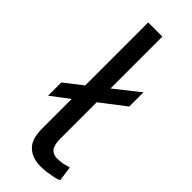

<svg xmlns="http://www.w3.org/2000/svg" viewBox="-232 -710 749 749"><g transform="rotate(45 142.5 -336.0)"><path d="M9.8 -204.1Q28.3 -218.8 84 -260.7Q84 -219.7 84 -97.7Q84 -67.4 90.8 -46.9Q97.7 -25.4 112.3 -12.7Q126 0 144.5 5.9Q162.1 11.7 184.6 11.7Q195.3 11.7 207 10.7Q218.8 9.8 232.4 6.8Q246.1 4.9 257.8 2Q268.6 -1 276.4 -4.9Q273.4 -25.4 267.6 -66.4Q257.8 -63.5 250 -61.5Q241.2 -58.6 234.4 -57.6Q227.5 -56.6 219.7 -56.6Q212.9 -55.7 207 -55.7Q196.3 -55.7 187.5 -59.6Q179.7 -63.5 173.8 -70.3Q168 -77.1 165 -89.8Q162.1 -102.5 162.1 -119.1Q162.1 -186.5 162.1 -320.3Q187.5 -339.8 263.7 -398.4Q263.7 -418 263.7 -476.6Q238.3 -457 162.1 -396.5Q162.1 -467.8 162.1 -682.6Q142.6 -682.6 84 -682.6Q84 -595.7 84 -335Q65.4 -320.3 9.8 -277.3Q9.8 -258.8 9.8 -204.1Z"/></g></svg>

Font: Aptus Gothic JP
Style: Medium
Weight: 400
Designer: Fuminori Ogawa / Motoya
Version: Version 1